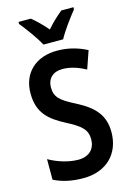

<svg xmlns="http://www.w3.org/2000/svg" viewBox="-139 -1006 743 1084"><g transform="rotate(-15 232.5 -463.5)"><path d="M186 -777H301C324 -821 373 -886 404 -925V-937H333C302 -911 276 -888 243 -850C213 -885 181 -916 155 -937H83V-925C116 -885 164 -819 186 -777ZM429 -201C429 -300 378 -355 280 -406C192 -451 164 -474 164 -533C164 -582 196 -616 253 -616C296 -616 340 -603 388 -577L424 -681C372 -708 315 -724 252 -724C125 -725 43 -647 44 -528C44 -412 107 -364 192 -319C278 -275 308 -247 308 -191C308 -138 275 -98 209 -98C154 -98 91 -117 38 -147V-27C89 -1 146 10 210 10C345 10 429 -75 429 -201Z"/></g></svg>

Font: Noto Sans Armenian Condensed SemiBold
Style: Regular
Weight: 600
Width: 3
Designer: Monotype Design Team
Foundry: Monotype Imaging Inc.
Version: Version 2.008